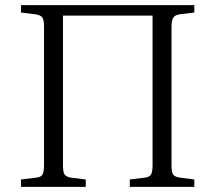

<svg xmlns="http://www.w3.org/2000/svg" viewBox="-20 -730 841 750"><path d="M62 0V-29L121 -36Q140 -38 146 -48Q152 -58 152 -86V-626Q152 -652 145.5 -661.5Q139 -671 119 -674L62 -681V-710H739V-681L681 -674Q663 -671 656.5 -660.5Q650 -650 650 -623V-83Q650 -57 656.5 -48Q663 -39 683 -36L739 -29V0H487V-29L545 -36Q564 -38 570 -48.5Q576 -59 576 -86V-669H226V-83Q226 -57 232.5 -48Q239 -39 258 -36L315 -29V0Z"/></svg>

Font: Literata 36pt Light
Style: Regular
Weight: 300
Designer: Latin by Veronika Burian and Jose Scaglione. Greek by Irene Vlachou. Cyrillic by Vera Evstafieva.
Foundry: TypeTogether
Version: Version 3.002